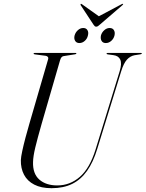

<svg xmlns="http://www.w3.org/2000/svg" viewBox="-20 -978 764 1008"><path d="M482 -194 608.5 -605Q620.5 -644.5 611.5 -664.8Q602.5 -685 575.5 -688.5L546 -692.5Q542 -693 540.8 -694Q539.5 -695 539.5 -696.5Q539.5 -698.5 541 -699.2Q542.5 -700 544.5 -700H720.5Q722.5 -700 723.5 -699.5Q724.5 -699 724.5 -697.5Q724.5 -696 723.2 -695Q722 -694 718 -693L686 -688Q663 -683.5 646 -664.5Q629 -645.5 616 -603L491 -197.5Q469.5 -126.5 437 -80.8Q404.5 -35 358.8 -12.5Q313 10 250.5 10Q196 10 159.8 -8.8Q123.5 -27.5 106 -61Q88.5 -94.5 89.5 -137.5Q90 -153.5 97 -186Q104 -218.5 114.2 -256.8Q124.5 -295 134.5 -329.5L232.5 -666.5Q235 -675 230.8 -679.5Q226.5 -684 220 -685L163.5 -692.5Q159 -693 157.8 -694Q156.5 -695 156.5 -696.5Q156.5 -698.5 158 -699.2Q159.5 -700 161.5 -700H377Q381 -700 381 -697.5Q381 -696 379.8 -695Q378.5 -694 374.5 -693L314.5 -683.5Q308 -682.5 303.5 -678Q299 -673.5 295 -660.5L198.5 -327.5Q176.5 -250.5 165.2 -203.5Q154 -156.5 153.5 -127.5Q151.5 -66 186.5 -35.2Q221.5 -4.5 281 -4.5Q347.5 -4.5 399.5 -49.8Q451.5 -95 482 -194ZM396.5 -752Q381.5 -752 374.5 -763.5Q367.5 -775 371.5 -791.5Q376 -808 388.8 -819.5Q401.5 -831 417 -831Q432.5 -831 439.2 -819.5Q446 -808 441.5 -791.5Q438 -775 425.2 -763.5Q412.5 -752 396.5 -752ZM535.5 -752Q520 -752 513.2 -763.5Q506.5 -775 510 -792Q514.5 -808 527.5 -819.5Q540.5 -831 555.5 -831Q571.5 -831 578.2 -819.5Q585 -808 581 -791.5Q577 -775 564.2 -763.5Q551.5 -752 535.5 -752ZM507.5 -886.5 410 -956Q406 -959 404 -957.5Q403 -957 402.8 -955.2Q402.5 -953.5 403.5 -951L470.5 -849Q474.5 -843.5 477.2 -840.8Q480 -838 485 -838Q490 -838 494.2 -840.8Q498.5 -843.5 504.5 -849L623 -951Q625.5 -953.5 626.2 -955.2Q627 -957 626 -957.5Q625 -958.5 623.2 -957.8Q621.5 -957 618.5 -956L487.5 -886.5Z"/></svg>

Font: Fraunces 120pt Light
Style: Italic
Weight: 300
Italic angle: -16°
Version: Version 1.000;[b76b70a41]